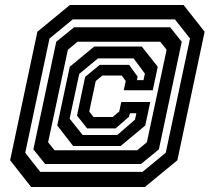

<svg xmlns="http://www.w3.org/2000/svg" viewBox="-20 -734 849 768"><path d="M104.5 14 20.5 -93 129.5 -607 259.5 -714H714.5L798.5 -607L689.5 -93L559.5 14ZM141 -46.5H550L643 -123L740 -580L679.5 -656.5H271L178 -580L81 -123ZM160.5 -78 113.5 -136.5 205 -567 276.5 -625H660.5L707 -567L615.5 -136.5L544 -78ZM310.5 -194H449L520 -255.5L525.5 -281H499.5L496 -267L442.5 -220.5H328.5L288 -271.5L320.5 -426.5L379 -474.5H496.5L530.5 -427.5L527.5 -413.5H554L559.5 -439.5L514.5 -500.5H372L297 -438.5L258.5 -259.5ZM198 -133H529L567.5 -165L646.5 -535L621 -567H290L251.5 -535L172.5 -165ZM272.5 -150 209 -232 259 -467 357 -548H547L611 -467L591 -373H475L483 -410L466.5 -432H389.5L363 -410L337 -288L354 -266H431L457 -288L465 -326H581L561 -232L462.5 -150Z"/></svg>

Font: Tourney Thin SemiBold
Style: Italic
Weight: 600
Italic angle: -12°
Version: Version 1.015